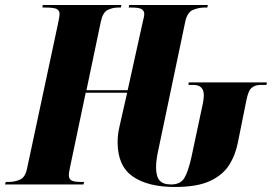

<svg xmlns="http://www.w3.org/2000/svg" viewBox="-41 -734 1082 764"><path d="M655 10Q547 10 487 -32Q427 -74 427 -168Q427 -182 428.5 -196.5Q430 -211 435 -233L465 -365H300L238 -70Q236 -60 234.5 -52Q233 -44 233 -37Q233 -23 242.5 -16.5Q252 -10 283 -10H294L291 0H-21L-18 -10H-7Q18 -10 39 -19.5Q60 -29 67 -65L189 -636Q196 -667 196 -679Q196 -691 186 -697.5Q176 -704 138 -704H128L129 -714H442L440 -704H430Q407 -704 387.5 -694.5Q368 -685 360 -647L303 -375H467L526 -642Q529 -655 531 -663.5Q533 -672 533 -679Q533 -690 523.5 -697Q514 -704 482 -704H471L473 -714H786L784 -704H774Q749 -704 726.5 -694.5Q704 -685 696 -647L585 -118Q584 -111 582 -97.5Q580 -84 580 -68Q580 -33 593.5 -16.5Q607 0 640 0Q677 0 692.5 -25.5Q708 -51 721 -110L767 -326Q770 -343 770 -355Q770 -396 729 -396H709L710 -406H1021L1019 -396H994Q976 -396 961.5 -385.5Q947 -375 939 -333L906 -169Q896 -117 870.5 -77Q845 -37 794 -13.5Q743 10 655 10Z"/></svg>

Font: Noto Serif Display ExtraCondensed Black
Style: Italic
Weight: 900
Width: 2
Italic angle: -12°
Designer: Monotype Design Team
Foundry: Monotype Imaging Inc.
Version: Version 2.009